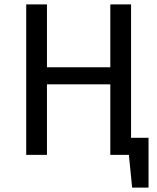

<svg xmlns="http://www.w3.org/2000/svg" viewBox="-20 -709 720 879"><path d="M660 -78V150H585L570 0H485V-323H195V0H100V-689H195V-401H485V-689H580V-78Z"/></svg>

Font: FiraGO
Style: Regular
Weight: 400
Designer: bBox Type
Foundry: bBox Type GmbH
Version: Version 1.001;April 20, 2020;FontCreator 12.0.0.2555 64-bit